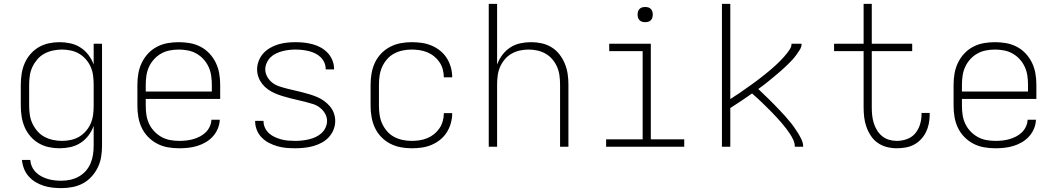

<svg xmlns="http://www.w3.org/2000/svg" viewBox="-20 -755 5440 988"><path d="M296 213Q273 213 250 210.5Q227 208 205 201Q183 194 163 182Q143 170 127.5 152.5Q112 135 103.5 113Q95 91 93 68H136Q137 86 144.5 102.5Q152 119 164.5 131.5Q177 144 193 152.5Q209 161 226 166Q243 171 260.5 173Q278 175 296 175Q319 175 342 170Q365 165 385.5 153.5Q406 142 421.5 124.5Q437 107 446 85.5Q455 64 458.5 41Q462 18 462 -5V-107Q452 -80 435 -57.5Q418 -35 394 -19.5Q370 -4 342 2Q314 8 286 8Q258 8 230.5 2Q203 -4 179 -18Q155 -32 136.5 -53.5Q118 -75 107 -100.5Q96 -126 91.5 -154Q87 -182 87 -210V-320Q87 -348 91.5 -376Q96 -404 107 -429.5Q118 -455 136.5 -476.5Q155 -498 179 -512Q203 -526 230.5 -532Q258 -538 286 -538Q314 -538 342 -532Q370 -526 394 -510.5Q418 -495 435 -472.5Q452 -450 462 -423V-530H505V-5Q505 24 500.5 52Q496 80 483.5 106Q471 132 451.5 153.5Q432 175 407 188.5Q382 202 353.5 207.5Q325 213 296 213ZM299 -30Q322 -30 345 -35Q368 -40 387.5 -51.5Q407 -63 422.5 -81Q438 -99 447 -120Q456 -141 459 -164Q462 -187 462 -210V-320Q462 -343 459 -366Q456 -389 447 -410Q438 -431 422.5 -449Q407 -467 387.5 -478.5Q368 -490 345 -495Q322 -500 299 -500Q276 -500 252.5 -495Q229 -490 208.5 -479Q188 -468 172.5 -450Q157 -432 147 -411Q137 -390 133.5 -366.5Q130 -343 130 -320V-210Q130 -187 133.5 -163.5Q137 -140 147 -119Q157 -98 172.5 -80Q188 -62 208.5 -51Q229 -40 252.5 -35Q276 -30 299 -30Z M902 8Q873 8 844 3Q815 -2 789 -15.5Q763 -29 742.5 -50Q722 -71 709.5 -97Q697 -123 692 -152Q687 -181 687 -210V-320Q687 -349 692 -377.5Q697 -406 709.5 -432Q722 -458 742 -479.5Q762 -501 788 -514.5Q814 -528 842.5 -533Q871 -538 900 -538Q929 -538 957.5 -533Q986 -528 1012 -514.5Q1038 -501 1058 -479.5Q1078 -458 1090.5 -432Q1103 -406 1108 -377.5Q1113 -349 1113 -320V-246H730V-210Q730 -186 733.5 -163Q737 -140 747 -118.5Q757 -97 773.5 -79.5Q790 -62 810.5 -50.5Q831 -39 854.5 -34.5Q878 -30 902 -30Q920 -30 938.5 -32Q957 -34 974.5 -39Q992 -44 1008.5 -52.5Q1025 -61 1038 -73.5Q1051 -86 1059 -103Q1067 -120 1068 -139H1111Q1110 -115 1100.5 -92.5Q1091 -70 1075 -52.5Q1059 -35 1038.5 -23Q1018 -11 995 -4Q972 3 948.5 5.5Q925 8 902 8ZM730 -284H1070V-320Q1070 -343 1066.5 -366.5Q1063 -390 1053 -411.5Q1043 -433 1027 -450.5Q1011 -468 990.5 -479.5Q970 -491 946.5 -495.5Q923 -500 900 -500Q877 -500 853.5 -495.5Q830 -491 809.5 -479.5Q789 -468 773 -450.5Q757 -433 747 -411.5Q737 -390 733.5 -366.5Q730 -343 730 -320Z M1499 8Q1476 8 1453 6Q1430 4 1407.5 -2.5Q1385 -9 1364.5 -19.5Q1344 -30 1327.5 -46.5Q1311 -63 1302 -85Q1293 -107 1293 -130Q1293 -131 1293 -131.5Q1293 -132 1293 -133H1336Q1336 -132 1336 -132Q1336 -132 1336 -131Q1336 -113 1344 -96.5Q1352 -80 1365 -68.5Q1378 -57 1394.5 -49.5Q1411 -42 1428 -37.5Q1445 -33 1463 -31.5Q1481 -30 1499 -30Q1517 -30 1535 -32Q1553 -34 1570 -38Q1587 -42 1603.5 -49.5Q1620 -57 1633.5 -69Q1647 -81 1655 -98Q1663 -115 1663 -132Q1663 -153 1652.5 -171Q1642 -189 1625.5 -201.5Q1609 -214 1589.5 -220Q1570 -226 1550.5 -231Q1531 -236 1511 -240.5Q1491 -245 1471.5 -250Q1452 -255 1432.5 -261Q1413 -267 1394.5 -275Q1376 -283 1359 -295Q1342 -307 1329.5 -323Q1317 -339 1310 -358Q1303 -377 1303 -398Q1303 -420 1311.5 -442Q1320 -464 1335 -480.5Q1350 -497 1370 -508.5Q1390 -520 1411.5 -526.5Q1433 -533 1455.5 -535.5Q1478 -538 1501 -538Q1524 -538 1546 -535.5Q1568 -533 1590 -527Q1612 -521 1631.5 -510Q1651 -499 1666.5 -482.5Q1682 -466 1690.5 -444.5Q1699 -423 1699 -401Q1699 -400 1699 -399.5Q1699 -399 1699 -398H1656Q1656 -399 1656 -399Q1656 -399 1656 -400Q1656 -417 1649 -433Q1642 -449 1629.5 -461Q1617 -473 1601.5 -480.5Q1586 -488 1569.5 -492Q1553 -496 1535.5 -498Q1518 -500 1501 -500Q1484 -500 1466.5 -498Q1449 -496 1432.5 -491.5Q1416 -487 1400 -479.5Q1384 -472 1372 -460Q1360 -448 1352.5 -431.5Q1345 -415 1345 -398Q1345 -378 1355.5 -359.5Q1366 -341 1382 -329Q1398 -317 1417.5 -310.5Q1437 -304 1457 -299Q1477 -294 1496.5 -289.5Q1516 -285 1536 -280Q1556 -275 1575.5 -269Q1595 -263 1613.5 -255Q1632 -247 1648.5 -235Q1665 -223 1678 -207.5Q1691 -192 1698 -172.5Q1705 -153 1705 -133Q1705 -109 1696 -87Q1687 -65 1671 -48Q1655 -31 1634 -20Q1613 -9 1591 -3Q1569 3 1545.5 5.5Q1522 8 1499 8Z M2098 8Q2069 8 2040.5 2.5Q2012 -3 1986.5 -16.5Q1961 -30 1941 -51Q1921 -72 1909 -98Q1897 -124 1892 -152.5Q1887 -181 1887 -210V-320Q1887 -349 1892 -377.5Q1897 -406 1909 -432Q1921 -458 1941 -479Q1961 -500 1986.5 -513.5Q2012 -527 2040.5 -532.5Q2069 -538 2098 -538Q2124 -538 2149.5 -534.5Q2175 -531 2199.5 -521Q2224 -511 2244.5 -494.5Q2265 -478 2279 -456Q2293 -434 2300 -408.5Q2307 -383 2307 -357H2264Q2264 -377 2258.5 -397.5Q2253 -418 2241.5 -435Q2230 -452 2214 -465Q2198 -478 2178.5 -486Q2159 -494 2138.5 -497Q2118 -500 2098 -500Q2074 -500 2051 -495Q2028 -490 2007.5 -479Q1987 -468 1971.5 -450Q1956 -432 1946.5 -411Q1937 -390 1933.5 -366.5Q1930 -343 1930 -320V-210Q1930 -187 1933.5 -163.5Q1937 -140 1946.5 -119Q1956 -98 1971.5 -80Q1987 -62 2007.5 -51Q2028 -40 2051 -35Q2074 -30 2098 -30Q2118 -30 2138.5 -33Q2159 -36 2178.5 -44Q2198 -52 2214 -65Q2230 -78 2241.5 -95Q2253 -112 2258.5 -132.5Q2264 -153 2264 -173H2307Q2307 -147 2300 -121.5Q2293 -96 2279 -74Q2265 -52 2244.5 -35.5Q2224 -19 2199.5 -9Q2175 1 2149.5 4.5Q2124 8 2098 8Z M2495 0V-735H2538V-423Q2548 -450 2565 -472.5Q2582 -495 2605.5 -510.5Q2629 -526 2657 -532Q2685 -538 2713 -538Q2741 -538 2768 -532Q2795 -526 2818.5 -511.5Q2842 -497 2859 -475Q2876 -453 2886.5 -427.5Q2897 -402 2901 -375Q2905 -348 2905 -320V0H2862V-320Q2862 -343 2859 -366Q2856 -389 2847 -410Q2838 -431 2823 -449Q2808 -467 2788 -478.5Q2768 -490 2745.5 -495Q2723 -500 2700 -500Q2677 -500 2654.5 -495Q2632 -490 2612 -478.5Q2592 -467 2577 -449Q2562 -431 2553 -410Q2544 -389 2541 -366Q2538 -343 2538 -320V0Z M3099 0V-38H3287V-492H3115V-530H3329V-38H3501V0ZM3300 -641Q3292 -641 3284.5 -643Q3277 -645 3271 -651Q3265 -657 3263 -664.5Q3261 -672 3261 -680Q3261 -688 3263 -695.5Q3265 -703 3271 -709Q3277 -715 3284.5 -717Q3292 -719 3300 -719Q3308 -719 3315.5 -717Q3323 -715 3329 -709Q3335 -703 3337 -695.5Q3339 -688 3339 -680Q3339 -672 3337 -664.5Q3335 -657 3329 -651Q3323 -645 3315.5 -643Q3308 -641 3300 -641Z M3695 0V-735H3738V-245Q3749 -253 3760.5 -260Q3772 -267 3783 -274.5Q3794 -282 3805 -290Q3816 -298 3827 -305.5Q3838 -313 3849 -321Q3860 -329 3871 -337Q3882 -345 3892.5 -353.5Q3903 -362 3913.5 -370Q3924 -378 3934.5 -387Q3945 -396 3955 -404.5Q3965 -413 3975 -422.5Q3985 -432 3994.5 -441.5Q4004 -451 4013 -461Q4022 -471 4030.5 -482Q4039 -493 4046 -504.5Q4053 -516 4053 -530H4105Q4105 -514 4096 -499.5Q4087 -485 4077 -471.5Q4067 -458 4056 -446Q4045 -434 4033 -422.5Q4021 -411 4009 -400Q3997 -389 3984.5 -378.5Q3972 -368 3959.5 -357.5Q3947 -347 3934 -336.5Q3921 -326 3908 -316Q3895 -306 3882 -297Q3896 -284 3909.5 -270.5Q3923 -257 3937 -244Q3951 -231 3964 -217Q3977 -203 3990.5 -189.5Q4004 -176 4016.5 -161.5Q4029 -147 4041.5 -132.5Q4054 -118 4065 -102.5Q4076 -87 4086 -71Q4096 -55 4104.5 -37Q4113 -19 4113 0H4070Q4070 -18 4062.5 -34.5Q4055 -51 4045 -66Q4035 -81 4024.5 -95Q4014 -109 4002 -122.5Q3990 -136 3978 -149.5Q3966 -163 3953.5 -175.5Q3941 -188 3928.5 -200.5Q3916 -213 3903 -225.5Q3890 -238 3877 -250Q3864 -262 3850 -274Q3823 -255 3794.5 -236Q3766 -217 3738 -199V0Z M4594 8Q4569 8 4543.5 1.5Q4518 -5 4497 -19.5Q4476 -34 4461.5 -56Q4447 -78 4438.5 -102Q4430 -126 4427 -151.5Q4424 -177 4424 -203V-492H4272V-530H4424V-735H4466V-530H4674V-492H4466V-203Q4466 -183 4468 -162.5Q4470 -142 4476 -122.5Q4482 -103 4492.5 -85.5Q4503 -68 4518.5 -55Q4534 -42 4554 -36Q4574 -30 4594 -30Q4621 -30 4646.5 -39Q4672 -48 4689 -68Q4706 -88 4714 -114Q4722 -140 4722 -166Q4722 -168 4722 -170Q4722 -172 4722 -174H4764Q4764 -171 4764 -168.5Q4764 -166 4764 -164Q4764 -141 4759.5 -118.5Q4755 -96 4745 -75.5Q4735 -55 4719 -38Q4703 -21 4683 -10.5Q4663 0 4640 4Q4617 8 4594 8Z M5102 8Q5073 8 5044 3Q5015 -2 4989 -15.5Q4963 -29 4942.5 -50Q4922 -71 4909.5 -97Q4897 -123 4892 -152Q4887 -181 4887 -210V-320Q4887 -349 4892 -377.5Q4897 -406 4909.5 -432Q4922 -458 4942 -479.5Q4962 -501 4988 -514.5Q5014 -528 5042.5 -533Q5071 -538 5100 -538Q5129 -538 5157.5 -533Q5186 -528 5212 -514.5Q5238 -501 5258 -479.5Q5278 -458 5290.5 -432Q5303 -406 5308 -377.5Q5313 -349 5313 -320V-246H4930V-210Q4930 -186 4933.5 -163Q4937 -140 4947 -118.5Q4957 -97 4973.5 -79.5Q4990 -62 5010.5 -50.5Q5031 -39 5054.5 -34.5Q5078 -30 5102 -30Q5120 -30 5138.5 -32Q5157 -34 5174.5 -39Q5192 -44 5208.5 -52.5Q5225 -61 5238 -73.5Q5251 -86 5259 -103Q5267 -120 5268 -139H5311Q5310 -115 5300.5 -92.5Q5291 -70 5275 -52.5Q5259 -35 5238.5 -23Q5218 -11 5195 -4Q5172 3 5148.5 5.5Q5125 8 5102 8ZM4930 -284H5270V-320Q5270 -343 5266.5 -366.5Q5263 -390 5253 -411.5Q5243 -433 5227 -450.5Q5211 -468 5190.5 -479.5Q5170 -491 5146.5 -495.5Q5123 -500 5100 -500Q5077 -500 5053.5 -495.5Q5030 -491 5009.5 -479.5Q4989 -468 4973 -450.5Q4957 -433 4947 -411.5Q4937 -390 4933.5 -366.5Q4930 -343 4930 -320Z"/></svg>

Font: Iosevka Curly XLtEx
Style: Regular
Weight: 200
Width: 7
Monospace: yes
Designer: Belleve Invis
Foundry: Belleve Invis
Version: Version 11.1.0; ttfautohint (v1.8.3)